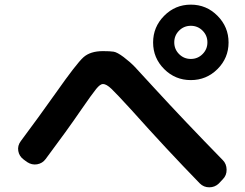

<svg xmlns="http://www.w3.org/2000/svg" viewBox="-20 -840 1040 815"><path d="M740.2 -610.4Q760.7 -589.8 790 -589.8Q819.3 -589.8 839.8 -610.4Q860.4 -630.9 860.4 -660.2Q860.4 -689.5 839.8 -710Q819.3 -730.5 790 -730.5Q760.7 -730.5 740.2 -710Q719.7 -689.5 719.7 -660.2Q719.7 -630.9 740.2 -610.4ZM676.8 -772.9Q723.6 -820.3 790 -820.3Q856.4 -820.3 903.3 -772.9Q950.2 -725.6 950.2 -659.7Q950.2 -593.8 903.3 -546.9Q856.4 -500 790 -500Q723.6 -500 676.8 -546.9Q629.9 -593.8 629.9 -659.7Q629.9 -725.6 676.8 -772.9ZM80.1 -163.1Q61.5 -176.8 57.6 -199.2Q53.7 -221.7 68.4 -241.2Q143.6 -341.8 216.8 -445.3Q304.7 -570.3 334 -596.7Q363.3 -623 417 -623Q447.3 -623 462.4 -620.6Q477.5 -618.2 504.9 -597.7Q532.2 -577.1 552.7 -555.7Q573.2 -534.2 631.8 -469.7Q760.7 -329.1 925.8 -160.2Q941.4 -144.5 941.9 -120.1Q942.4 -95.7 925.8 -79.1L908.2 -60.5Q891.6 -44.9 868.2 -44.9Q844.7 -44.9 828.1 -61.5Q685.5 -208 538.1 -373Q474.6 -442.4 453.1 -462.9Q431.6 -483.4 417 -483.4Q405.3 -483.4 388.2 -462.4Q371.1 -441.4 325.2 -375Q266.6 -289.1 173.8 -165Q160.2 -146.5 137.7 -142.6Q115.2 -138.7 94.7 -152.3Z"/></svg>

Font: Rounded Mgen+ 2m bold
Style: Bold
Weight: 700
Designer: [Source Han Sans]
Ryoko NISHIZUKA  (kana & ideographs); Paul D. Hunt (Latin, Greek & Cyrillic); Wenlong ZHANG  (bopomofo
Version: Version 1.059.20150602